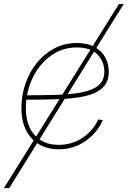

<svg xmlns="http://www.w3.org/2000/svg" viewBox="-58 -748 646 972"><path d="M-38.1 204.1 543.9 -727.5H567.9L-11.2 204.1ZM238.8 7.8Q181.6 7.8 139.2 -17.6Q96.7 -43 73.5 -89.6Q50.3 -136.2 50.3 -200.2Q50.3 -264.6 70.6 -324Q90.8 -383.3 128.4 -429.7Q166 -476.1 217.5 -503.2Q269 -530.3 331.1 -530.3Q384.3 -530.3 420.4 -510.5Q456.5 -490.7 474.6 -458Q492.7 -425.3 492.7 -385.7Q492.7 -332.5 460.9 -303.2Q429.2 -273.9 371.8 -261.2Q314.5 -248.5 236.6 -245.8Q158.7 -243.2 66.4 -243.2V-265.6Q157.7 -265.6 231.9 -268.1Q306.2 -270.5 359.4 -281.2Q412.6 -292 441.4 -316.7Q470.2 -341.3 470.2 -385.3Q470.2 -436.5 435.3 -472.2Q400.4 -507.8 331.1 -507.8Q273.9 -507.8 226.6 -482.7Q179.2 -457.5 144.8 -414.1Q110.4 -370.6 91.6 -315.4Q72.8 -260.3 72.8 -200.2Q72.8 -143.1 92.5 -101.6Q112.3 -60.1 149.7 -37.4Q187 -14.6 238.8 -14.6Q306.2 -14.6 359.4 -50.3Q412.6 -85.9 439.9 -143.1L462.4 -140.1Q434.6 -75.7 374.8 -33.9Q314.9 7.8 238.8 7.8Z"/></svg>

Font: Inter 28pt Thin
Style: Italic
Weight: 250
Italic angle: -9.3988°
Designer: Rasmus Andersson
Foundry: rsms
Version: Version 4.001;git-66647c0bb